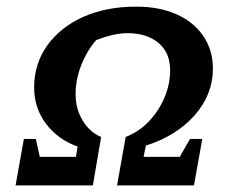

<svg xmlns="http://www.w3.org/2000/svg" viewBox="-20 -559 715 579"><path d="M27 0 52 -140H88L100 -86H209L214 -117Q155 -138 119 -185.5Q83 -233 83 -295Q83 -367 122.5 -422Q162 -477 231 -508Q300 -539 391 -539Q460 -539 512 -516Q564 -493 593 -450.5Q622 -408 622 -352Q622 -274 567 -211.5Q512 -149 420 -120L413 -86H522L553 -140H590L565 0H333L359 -146Q398 -161 428 -192Q458 -223 475.5 -263.5Q493 -304 493 -348Q493 -400 458 -429.5Q423 -459 364 -459Q324 -459 270 -438Q242 -406 225 -362.5Q208 -319 208 -275Q208 -230 229.5 -195Q251 -160 285 -146L260 0Z"/></svg>

Font: Piazzolla SC SemiBold
Style: Italic
Weight: 600
Italic angle: -11.3°
Designer: Juan Pablo del Peral
Foundry: Huerta Tipografica
Version: Version 1.330